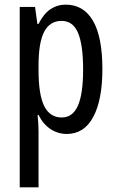

<svg xmlns="http://www.w3.org/2000/svg" viewBox="-20 -567 502 827"><path d="M263 -547Q340 -547 380.5 -477.5Q421 -408 421 -269Q421 -136 381.5 -63Q342 10 268 10Q229 10 197 -11.5Q165 -33 146 -72H142Q144 -51 145 -33Q146 -15 146 0V240H65V-537H131L141 -464H146Q168 -508 197.5 -527.5Q227 -547 263 -547ZM245 -477Q195 -477 170.5 -430.5Q146 -384 146 -285V-265Q146 -159 170.5 -110Q195 -61 246 -61Q293 -61 315.5 -111.5Q338 -162 338 -268Q338 -372 316.5 -424.5Q295 -477 245 -477Z"/></svg>

Font: Noto Sans Bengali ExtraCondensed
Style: Regular
Weight: 400
Width: 2
Designer: Jelle Bosma - Monotype Design Team
Foundry: Monotype Imaging Inc.
Version: Version 2.003; ttfautohint (v1.8.4.7-5d5b)